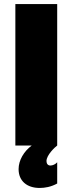

<svg xmlns="http://www.w3.org/2000/svg" viewBox="-20 -720 359 950"><path d="M56 0H137C98 29 72 73 72 117C72 175 113 210 176 210C202 210 232 205 263 188V83C254 93 241 99 229 99C217 99 210 90 210 77C210 47 252 8 263 0V-700H56Z"/></svg>

Font: Fixel Text Black
Style: Regular
Weight: 900
Width: 4
Designer: AlfaBravo + MacPaw
Foundry: Kyrylo Tkachov, Marchela Mozhyna, Serhii Makarenko, Maria Weinstein, Zakhar Kryvoshyya
Version: Version 1.211